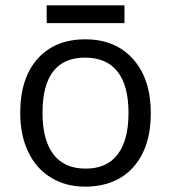

<svg xmlns="http://www.w3.org/2000/svg" viewBox="-20 -693 644 723"><path d="M300.8 -476.1Q140.1 -476.1 140.1 -268.1Q140.1 -165.5 181.2 -111.8Q222.2 -58.1 301.8 -58.1Q381.8 -57.6 422.9 -111.3Q463.9 -165 463.9 -267.6Q463.9 -370.1 422.9 -422.9Q381.8 -475.6 300.8 -476.1ZM481.9 -63.5Q416 9.8 299.8 9.8Q228 9.8 172.4 -23.9Q116.7 -57.6 86.4 -120.6Q56.2 -183.6 56.2 -268.1Q56.2 -398.4 121.6 -471.7Q187 -544.9 301.3 -544.9Q415 -544.9 481.4 -470.2Q547.9 -395.5 547.9 -266.6Q547.9 -137.7 481.9 -63.5ZM155.8 -672.9H448.7V-606H155.8Z"/></svg>

Font: OpenSans
Style: Regular
Weight: 400
Foundry: Ascender Corporation
Version: Version 1.10